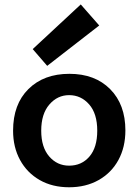

<svg xmlns="http://www.w3.org/2000/svg" viewBox="-20 -812 609 844"><path d="M37.5 0ZM531.2 -238.8Q531.2 -352.5 464.4 -420Q397.5 -487.5 285 -487.5Q172.5 -487.5 105 -420.6Q37.5 -353.8 37.5 -237.5Q37.5 -165 68.1 -108.8Q98.8 -52.5 154.4 -20.6Q210 11.2 283.8 11.2Q357.5 11.2 413.8 -20.6Q470 -52.5 500.6 -108.8Q531.2 -165 531.2 -238.8ZM407.5 -237.5Q407.5 -163.8 373.1 -123.8Q338.8 -83.8 283.8 -83.8Q231.2 -83.8 196.2 -124.4Q161.2 -165 161.2 -237.5Q161.2 -311.2 196.9 -352.5Q232.5 -393.8 283.8 -393.8Q336.2 -393.8 371.9 -353.1Q407.5 -312.5 407.5 -237.5ZM187.5 -522.5 416.2 -700 335 -792.5 123.8 -596.2Z"/></svg>

Font: Cambay
Style: Bold
Weight: 700
Designer: Pooja Saxena
Foundry: Pooja Saxena
Version: Version 1.096;PS 001.096;hotconv 1.0.70;makeotf.lib2.5.58329